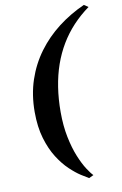

<svg xmlns="http://www.w3.org/2000/svg" viewBox="-102 -883 679 1067"><g transform="rotate(-10 237.0 -349.5)"><path d="M77.5 -287Q77.5 -384 105.2 -466.8Q133 -549.5 183.2 -617.5Q233.5 -685.5 301.5 -737.8Q369.5 -790 450 -826L473.5 -810Q423 -773.5 382.5 -730Q342 -686.5 311.5 -635.5Q281 -584.5 260.5 -526Q240 -467.5 229.8 -401.5Q219.5 -335.5 219.5 -261.5Q219.5 -184 232.5 -120Q245.5 -56 265.2 -7.8Q285 40.5 305 71.2Q325 102 338 114.5L312 127Q297.5 119 269.5 101Q241.5 83 208.5 51.8Q175.5 20.5 145.8 -26.2Q116 -73 96.8 -137.5Q77.5 -202 77.5 -287Z"/></g></svg>

Font: Merriweather 144pt ExtraBold
Style: Italic
Weight: 800
Italic angle: -7.8°
Version: Version 2.101